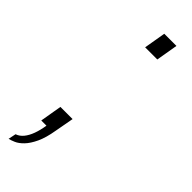

<svg xmlns="http://www.w3.org/2000/svg" viewBox="-226 -539 681 681"><g transform="rotate(45 114.5 -199.0)"><path d="M3 128 9 99Q24 94 35 80.5Q46 67 53.5 46.5Q61 26 65 0H39L53 -82H114L101 -11Q94 31 81.5 57.5Q69 84 54.5 99Q40 114 26 120Q12 126 3 128ZM116 -444 130 -526H191L177 -444Z"/></g></svg>

Font: Archivo Condensed Thin
Style: Italic
Weight: 250
Width: 3
Italic angle: -10°
Designer: Hector Gatti
Foundry: Omnibus-Type
Version: Version 2.001